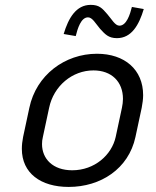

<svg xmlns="http://www.w3.org/2000/svg" viewBox="-20 -732 623 769"><path d="M343.3 -712.5C285 -712.5 254.2 -660 235 -595.8L283.3 -587.5C290.8 -617.5 304.2 -662.5 332.5 -662.5C350 -662.5 362.5 -638.3 380.8 -616.7C400.8 -595 414.2 -579.2 448.3 -579.2C506.7 -579.2 536.7 -631.7 555.8 -695.8L508.3 -704.2C500.8 -674.2 486.7 -629.2 458.3 -629.2C440.8 -629.2 427.5 -655 410 -675C389.2 -699.2 377.5 -712.5 343.3 -712.5ZM354.2 -450C426.7 -450 472.5 -405 472.5 -335.8C472.5 -324.2 470.8 -312.5 468.3 -300L443.3 -183.3C427.5 -111.7 359.2 -50 269.2 -50C191.7 -50 148.3 -95.8 148.3 -155C148.3 -164.2 149.2 -173.3 151.7 -183.3L176.7 -300C195 -388.3 270 -450 354.2 -450ZM368.3 -516.7C240 -516.7 125 -431.7 97.5 -300L72.5 -183.3C69.2 -166.7 67.5 -150.8 67.5 -135.8C67.5 -38.3 143.3 16.7 255 16.7C383.3 16.7 495 -55.8 522.5 -183.3L547.5 -300C550.8 -317.5 553.3 -335 553.3 -350.8C553.3 -453.3 479.2 -516.7 368.3 -516.7Z"/></svg>

Font: BoonHome
Style: Book Oblique
Weight: 400
Italic angle: -12°
Designer: Sungsit Sawaiwan
Foundry: Sungsit Sawaiwan
Version: Version 0.2